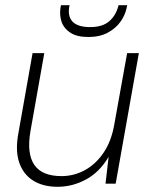

<svg xmlns="http://www.w3.org/2000/svg" viewBox="-20 -705 580 737"><path d="M201 12Q145 12 107 -12Q69 -36 53.5 -82Q38 -128 51 -196L105 -501H150L97 -202Q82 -116 111.5 -72.5Q141 -29 216 -29Q264 -29 306 -52Q348 -75 378 -119.5Q408 -164 419 -229L468 -501H513L424 0H385L397 -103Q362 -44 310 -16Q258 12 201 12ZM319 -563Q275 -563 250 -579.5Q225 -596 216.5 -621Q208 -646 212 -674L214 -685H247Q238 -644 258 -622.5Q278 -601 326 -601Q374 -601 400 -624Q426 -647 435 -685H468L466 -674Q460 -646 442 -621Q424 -596 393.5 -579.5Q363 -563 319 -563Z"/></svg>

Font: DM Sans 17pt ExtraLight
Style: Italic
Weight: 250
Italic angle: -10°
Version: Version 4.004;gftools[0.9.30]